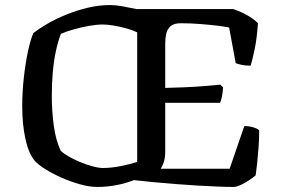

<svg xmlns="http://www.w3.org/2000/svg" viewBox="-20 -740 1112 760"><path d="M365 0Q334 0 296.5 -10.5Q259 -21 223 -37Q187 -53 158.5 -71Q130 -89 117 -104Q93 -133 80.5 -190.5Q68 -248 68 -319Q68 -377 74.5 -434.5Q81 -492 91 -538Q101 -584 112 -609Q135 -627 168.5 -646.5Q202 -666 243 -682.5Q284 -699 328 -709.5Q372 -720 416 -720Q437 -720 465 -715Q493 -710 521 -704H903Q929 -696 957 -680.5Q985 -665 1001 -648Q997 -588 988 -545Q979 -502 972 -480Q951 -480 935.5 -483.5Q920 -487 913 -490L887 -631Q869 -635 839 -638.5Q809 -642 771.5 -645Q734 -648 695 -648Q669 -648 655.5 -636.5Q642 -625 638 -606.5Q634 -588 634 -568V-392Q671 -393 710 -394.5Q749 -396 785.5 -399Q822 -402 852 -405L863 -394Q862 -376 858.5 -358Q855 -340 851 -333H634V-140Q634 -115 628 -97.5Q622 -80 616 -72H889L947 -241Q966 -241 982.5 -236Q999 -231 1006 -224Q1006 -191 1003.5 -157.5Q1001 -124 998 -95Q995 -66 992 -46Q983 -38 966.5 -27Q950 -16 933 -8Q916 0 906 0Q879 0 841.5 -1.5Q804 -3 761.5 -5.5Q719 -8 674.5 -11.5Q630 -15 587.5 -19Q545 -23 510 -27Q477 -14 440 -7Q403 0 365 0ZM388 -75Q418 -75 455 -82Q492 -89 523 -99V-612Q507 -620 482.5 -627Q458 -634 432 -638.5Q406 -643 387 -643Q363 -643 332 -637.5Q301 -632 271 -623.5Q241 -615 221 -606Q210 -578 201.5 -539Q193 -500 189 -454.5Q185 -409 185 -361Q185 -300 193 -242Q201 -184 220 -144Q229 -134 249.5 -122Q270 -110 296 -99Q322 -88 346.5 -81.5Q371 -75 388 -75Z"/></svg>

Font: Texturina 12pt Medium
Style: Regular
Weight: 500
Designer: Guillermo Torres Carreño
Foundry: Omnibus-Type
Version: Version 1.002